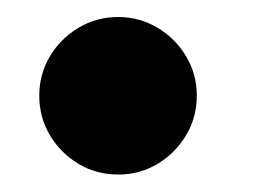

<svg xmlns="http://www.w3.org/2000/svg" viewBox="-20 -190 300 220"><path d="M115.5 10Q90.5 10 70 -2.2Q49.5 -14.5 37.2 -35Q25 -55.5 25 -80.5Q25 -105 37.2 -125.5Q49.5 -146 70 -158.2Q90.5 -170.5 115.5 -170.5Q140 -170.5 160.5 -158.2Q181 -146 193.2 -125.5Q205.5 -105 205.5 -80.5Q205.5 -55.5 193.2 -35Q181 -14.5 160.5 -2.2Q140 10 115.5 10Z"/></svg>

Font: Bodoni Moda 11pt
Style: Bold Italic
Weight: 700
Italic angle: -13°
Designer: Owen Earl
Foundry: indestructible type
Version: Version 2.004